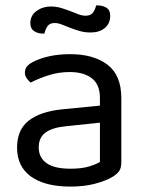

<svg xmlns="http://www.w3.org/2000/svg" viewBox="-20 -675 539 709"><path d="M240 -52Q282 -52 309.5 -60.5Q337 -69 349 -77V-222L225 -209Q173 -204 148 -185.5Q123 -167 123 -131Q123 -93 152 -72.5Q181 -52 240 -52ZM239 -475Q326 -475 377 -436Q428 -397 428 -313V-76Q428 -54 419.5 -42.5Q411 -31 394 -21Q370 -7 330.5 3.5Q291 14 240 14Q146 14 94.5 -23Q43 -60 43 -130Q43 -196 86 -229.5Q129 -263 207 -271L349 -285V-313Q349 -363 319 -386Q289 -409 238 -409Q196 -409 159 -397Q122 -385 93 -370Q85 -377 78.5 -386Q72 -395 72 -406Q72 -420 79 -429Q86 -438 101 -446Q128 -460 163 -467.5Q198 -475 239 -475ZM167 -651Q188 -651 206 -645.5Q224 -640 239.5 -634Q255 -628 269 -622.5Q283 -617 296 -617Q314 -617 322.5 -627.5Q331 -638 335 -655H341Q359 -655 373 -646.5Q387 -638 387 -617Q387 -588 367 -571.5Q347 -555 314 -555Q293 -555 274 -560.5Q255 -566 238.5 -572.5Q222 -579 208 -584.5Q194 -590 182 -590Q164 -590 156 -579Q148 -568 144 -551H138Q120 -551 106 -560Q92 -569 92 -589Q92 -618 115 -634.5Q138 -651 167 -651Z"/></svg>

Font: Baloo Bhai 2
Style: Regular
Weight: 400
Designer: Supriya Tembe, Noopur Datye and Ek Type
Foundry: Ek Type
Version: Version 1.640;PS 1.000;hotconv 16.6.51;makeotf.lib2.5.65220;